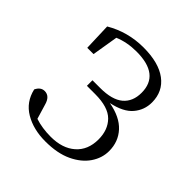

<svg xmlns="http://www.w3.org/2000/svg" viewBox="-151 -632 757 757"><g transform="rotate(45 227.0 -254.0)"><path d="M213 14Q146 14 98 -14.5Q50 -43 37 -100Q49 -125 71 -125Q100 -125 110 -87L128 -27Q167 -14 215 -14Q280 -14 318 -47.5Q356 -81 356 -140Q356 -193 324.5 -225Q293 -257 220 -257H174V-288H217Q283 -288 314.5 -314.5Q346 -341 346 -390Q346 -491 217 -491Q165 -491 122 -473L104 -364H69L65 -479Q138 -522 225 -522Q310 -522 356 -487.5Q402 -453 402 -392Q402 -350 375 -318Q348 -286 286 -273Q352 -261 385 -225Q418 -189 418 -137Q418 -98 394.5 -63.5Q371 -29 325.5 -7.5Q280 14 213 14Z"/></g></svg>

Font: Minh Nguyen ExtraLight
Style: Regular
Weight: 250
Designer: Ryoko NISHIZUKA 西塚涼子 (kana & ideographs); Frank Grießhammer (Latin, Greek & Cyrillic); Wenlong ZHANG 张文龙 (bopomofo); San
Foundry: Adobe
Version: Version 1.100;July 7, 2023;FontCreator 14.0.0.2814 64-bit